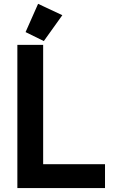

<svg xmlns="http://www.w3.org/2000/svg" viewBox="-20 -962 626 982"><path d="M174.8 -942.4 298.8 -884.3 204.1 -752 110.8 -797.9ZM517.1 0H68.8V-732.4H200.7V-122.1H517.1Z"/></svg>

Font: Consola Mono
Style: Bold
Weight: 700
Monospace: yes
Designer: Wojciech Kalinowski "wmk69" (wmk69@o2.pl)
Foundry: Wojciech Kalinowski "wmk69" (wmk69@o2.pl)
Version: Version 2.1.0